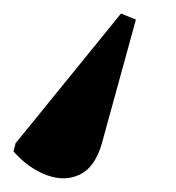

<svg xmlns="http://www.w3.org/2000/svg" viewBox="-105 -71 261 284"><path d="M74 -51 96 -42 46 140Q36 176 13.5 187Q-9 198 -36 188Q-63 178 -85 153L-82 141Z"/></svg>

Font: Noto Serif Display ExtraCondensed ExtraBold
Style: Italic
Weight: 800
Width: 2
Italic angle: -12°
Designer: Monotype Design Team
Foundry: Monotype Imaging Inc.
Version: Version 2.009